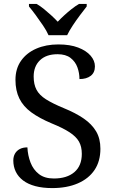

<svg xmlns="http://www.w3.org/2000/svg" viewBox="-20 -951 584 981"><path d="M247 10Q198 10 160.5 0Q123 -10 98 -29Q73 -48 60.5 -74Q48 -100 48 -131Q48 -151 56.5 -166Q65 -181 81 -189.5Q97 -198 120 -198Q122 -157 136 -120.5Q150 -84 179 -61.5Q208 -39 255 -39Q322 -39 360 -71.5Q398 -104 398 -165Q398 -202 383.5 -227.5Q369 -253 335.5 -275Q302 -297 243 -321Q181 -347 140 -377Q99 -407 79 -447.5Q59 -488 59 -543Q59 -600 87.5 -640.5Q116 -681 165.5 -702.5Q215 -724 278 -724Q338 -724 379.5 -708Q421 -692 443 -666.5Q465 -641 465 -612Q465 -580 443.5 -563.5Q422 -547 386 -547Q386 -578 375.5 -607Q365 -636 340.5 -655Q316 -674 274 -674Q216 -674 184 -643Q152 -612 152 -560Q152 -520 166.5 -492.5Q181 -465 215 -443.5Q249 -422 307 -398Q366 -374 407.5 -345.5Q449 -317 471 -280Q493 -243 493 -191Q493 -127 463 -82.5Q433 -38 377.5 -14Q322 10 247 10ZM228 -771Q218 -794 200 -820.5Q182 -847 163 -873Q144 -899 128 -918V-931H167Q186 -920 205 -904.5Q224 -889 242 -872.5Q260 -856 275 -840Q290 -856 308 -872.5Q326 -889 345.5 -904.5Q365 -920 384 -931H423V-918Q408 -899 388.5 -873Q369 -847 351.5 -820.5Q334 -794 323 -771Z"/></svg>

Font: Noto Serif Gujarati
Style: Regular
Weight: 400
Designer: Universal Thirst, Indian Type Foundry and the Monotype Design Team
Foundry: Monotype Imaging Inc.
Version: Version 2.102